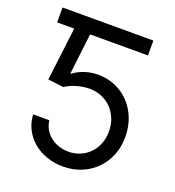

<svg xmlns="http://www.w3.org/2000/svg" viewBox="-134 -833 864 948"><g transform="rotate(20 298.5 -358.5)"><path d="M302.6 9.9Q255.7 9.9 215.2 -4.4Q174.7 -18.8 144.7 -44.4Q114.7 -70 96.8 -105.1Q78.8 -140.3 76.7 -181.8H161.9Q164.4 -157.3 176.3 -136.4Q188.2 -115.4 206.9 -100.3Q225.5 -85.2 250 -76.7Q274.5 -68.2 302.6 -68.2Q336.3 -68.2 364.5 -80.4Q392.8 -92.7 413.5 -114.2Q434.3 -135.7 445.8 -165.3Q457.4 -195 457.4 -230.1Q457.4 -266 445.3 -296.2Q433.2 -326.3 411.9 -348.5Q390.6 -370.7 361.2 -383.3Q331.7 -396 296.9 -396.3Q280.2 -396.3 262.6 -393.6Q245 -391 228.3 -386Q211.6 -381 196.7 -374.3Q181.8 -367.5 170.5 -359.4L88.1 -369.3L122.5 -649.1H32.7V-727.3H509.9V-649.1H206L180.4 -434.7H184.7Q196 -443.5 210.2 -451.2Q224.4 -458.8 240.8 -464.3Q257.1 -469.8 274.9 -472.8Q292.6 -475.9 311.1 -475.9Q361.2 -475.9 403.6 -457.6Q446 -439.3 476.9 -406.6Q507.8 -373.9 525.2 -329.2Q542.6 -284.4 542.6 -231.5Q542.6 -179.3 524.5 -135.1Q506.4 -90.9 474.4 -58.6Q442.5 -26.3 398.4 -8.2Q354.4 9.9 302.6 9.9Z"/></g></svg>

Font: Fast_Sans-Dotted
Style: Regular
Weight: 400
Version: Version 3.018